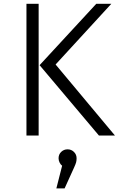

<svg xmlns="http://www.w3.org/2000/svg" viewBox="-20 -725 655 1027"><path d="M186.7 -704.6V0H121.5V-704.6ZM509.2 0 191.8 -376.4 494.9 -704.6H575.4L277.4 -380L594.9 0ZM389.7 121.5Q389.7 133.3 387.2 143.1Q384.6 152.8 376.9 169.7L325.6 282.6H281.5L312.3 161.5Q303.6 154.9 298.5 143.8Q293.3 132.8 293.3 121.5Q293.3 101 307.4 87.4Q321.5 73.8 341.5 73.8Q361.5 73.8 375.6 87.7Q389.7 101.5 389.7 121.5Z"/></svg>

Font: Fira Code Fixed Light
Style: Regular
Weight: 300
Monospace: yes
Designer: Carrois Corporate, Edenspiekermann AG, Nikita Prokopov
Foundry: Carrois Corporate, Edenspiekermann AG, Nikita Prokopov
Version: Version 5.002